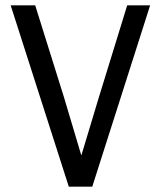

<svg xmlns="http://www.w3.org/2000/svg" viewBox="-20 -700 603 720"><path d="M543 -680 326 0H238L20 -680H112L220 -335L285 -117L351 -336L457 -680Z"/></svg>

Font: Inria Sans
Style: Regular
Weight: 400
Designer: Black Foundry Team
Foundry: Black Foundry
Version: Version 1.2; ttfautohint (v1.8.3)